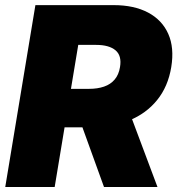

<svg xmlns="http://www.w3.org/2000/svg" viewBox="-20 -748 709 768"><path d="M1 0 121.6 -727.5H434.6Q516.1 -727.5 572.3 -697.8Q628.4 -668 653.1 -612.5Q677.7 -557.1 665 -479.5Q652.3 -401.9 608.6 -347.9Q564.9 -293.9 497.3 -266.4Q429.7 -238.8 346.2 -238.8H160.2L185.5 -392.6H335.4Q370.1 -392.6 396.2 -401.6Q422.4 -410.6 438.7 -429.9Q455.1 -449.2 460 -479.5Q467.8 -525.4 441.9 -546.9Q416 -568.4 364.7 -568.4H293L198.7 0ZM396 0 275.4 -333.5H484.9L609.9 0Z"/></svg>

Font: Inter 16pt Black
Style: Italic
Weight: 900
Italic angle: -9.3988°
Version: Version 4.001;git-66647c0bb